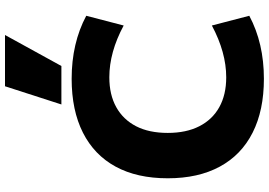

<svg xmlns="http://www.w3.org/2000/svg" viewBox="-170 -870 1050 749"><g transform="rotate(-90 354.5 -495.0)"><path d="M422 10Q299 10 212 -34Q125 -78 79.5 -162Q34 -246 34 -365Q34 -485 79.5 -568.5Q125 -652 212 -696Q299 -740 422 -740Q561 -740 668 -683L630 -537Q526 -593 428 -593Q360 -593 311.5 -566Q263 -539 237 -488.5Q211 -438 211 -365Q211 -293 237 -242Q263 -191 311.5 -164Q360 -137 428 -137Q525 -137 630 -193L668 -47Q561 10 422 10ZM472 -780H322L393 -1000H593Z"/></g></svg>

Font: M PLUS 2 ExtraBold
Style: Regular
Weight: 800
Version: Version 1.001